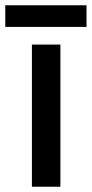

<svg xmlns="http://www.w3.org/2000/svg" viewBox="-38 -708 348 728"><path d="M191 0H83V-539H191ZM290 -688V-606H-18V-688Z"/></svg>

Font: Noto Kufi Arabic Medium
Style: Regular
Weight: 500
Designer: Monotype Design Team, David Williams, Khaled Hosny
Foundry: Google LLC
Version: Version 2.109; ttfautohint (v1.8.4.7-5d5b)